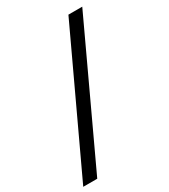

<svg xmlns="http://www.w3.org/2000/svg" viewBox="-212 -807 907 1033"><g transform="rotate(-30 241.0 -291.0)"><path d="M-8 130 386 -712H472L79 130Z"/></g></svg>

Font: Overpass
Style: Regular
Weight: 400
Designer: Delve Withrington, Thomas Jockin
Foundry: Delve Fonts
Version: Version 3.000;DELV;Overpass